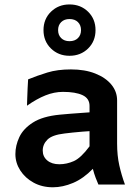

<svg xmlns="http://www.w3.org/2000/svg" viewBox="-20 -814 615 847"><path d="M213.4 12.2Q165.5 12.2 128.2 -8.3Q90.8 -28.8 69.3 -62.3Q47.9 -95.7 47.9 -134.3Q47.9 -171.9 65.2 -209Q82.5 -246.1 125.2 -273.4Q168 -300.8 243.2 -308.1Q260.3 -310.1 287.6 -312Q314.9 -314 340.1 -315.9Q365.2 -317.9 375 -318.4V-346.7Q375 -379.9 344 -394.3Q313 -408.7 257.8 -408.7Q219.2 -408.7 180.7 -393.3Q142.1 -377.9 99.1 -347.7Q99.6 -358.4 100.1 -379.6Q100.6 -400.9 101.8 -424.1Q103 -447.3 104 -463.9Q144.5 -480.5 189 -494.1Q233.4 -507.8 293 -507.8Q354.5 -507.8 400.1 -489.7Q445.8 -471.7 471.2 -440.9Q496.6 -410.2 496.6 -371.1V-180.7Q496.6 -127.9 506.3 -84.5Q516.1 -41 531.2 0H414.1Q409.2 -10.7 402.1 -29.3Q395 -47.9 389.6 -69.3Q348.1 -26.4 302.5 -7.1Q256.8 12.2 213.4 12.2ZM241.7 -89.4Q274.4 -89.4 305.7 -103.3Q336.9 -117.2 375 -168.5V-235.4Q364.7 -234.9 343.5 -233.2Q322.3 -231.4 300.3 -229.2Q278.3 -227.1 264.6 -225.1Q210 -218.8 189.2 -198Q168.5 -177.2 168.5 -149.9Q168.5 -123 188.5 -106.2Q208.5 -89.4 241.7 -89.4ZM337.4 -681.2Q337.4 -703.1 323.7 -716.6Q310.1 -730 286.6 -730Q263.7 -730 250 -716.6Q236.3 -703.1 236.3 -681.2Q236.3 -659.2 250 -645.8Q263.7 -632.3 286.6 -632.3Q310.1 -632.3 323.7 -645.8Q337.4 -659.2 337.4 -681.2ZM171.9 -681.2Q171.9 -730 204.8 -762.2Q237.8 -794.4 286.6 -794.4Q335.9 -794.4 368.7 -762.2Q401.4 -730 401.4 -681.2Q401.4 -632.3 368.7 -600.1Q335.9 -567.9 286.6 -567.9Q237.8 -567.9 204.8 -600.1Q171.9 -632.3 171.9 -681.2Z"/></svg>

Font: Kanchenjunga
Style: Bold
Weight: 700
Designer: Becca Hirsbrunner Spalinger
Foundry: SIL International
Version: Version 2.001